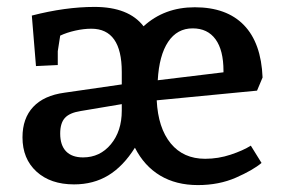

<svg xmlns="http://www.w3.org/2000/svg" viewBox="-20 -523 820 555"><path d="M45 -126Q45 -181 76 -214Q107 -247 166 -255L332 -279V-315Q332 -440 244 -440Q222 -440 197.5 -434.5Q173 -429 154 -420L147 -375V-335L84 -332L72 -478Q169 -503 253 -503Q352 -503 395 -447Q455 -502 543 -502Q635 -502 685 -450.5Q735 -399 739 -299L723 -261L433 -233Q437 -153 473.5 -108.5Q510 -64 573 -64Q611 -64 647 -76Q683 -88 705 -102L736 -52Q711 -31 662 -9.5Q613 12 552 12Q489 12 443 -15.5Q397 -43 370 -96Q336 -42 293 -16Q250 10 194 10Q126 10 85.5 -27Q45 -64 45 -126ZM220 -68Q269 -68 300.5 -106Q332 -144 332 -203V-222L213 -202Q181 -197 167.5 -182Q154 -167 154 -137Q154 -103 171 -85.5Q188 -68 220 -68ZM626 -314V-318Q626 -378 603 -409.5Q580 -441 537 -441Q492 -441 466 -402Q440 -363 436 -291Z"/></svg>

Font: Andada Pro SemiBold
Style: Regular
Weight: 600
Designer: Carolina Giovagnoli
Foundry: Huerta Tipografica
Version: Version 3.005